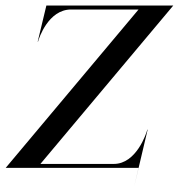

<svg xmlns="http://www.w3.org/2000/svg" viewBox="-64 -592 631 677"><path d="M547 -572.5H99.5L69 -445.5L70 -445C73 -457 106.5 -558.5 186.5 -558.5H424.5L-44 0H424.5L409.5 64.5L456.5 -134.5L455.5 -135C452.5 -122.5 417 -14 337.5 -14H78.5Z"/></svg>

Font: Beautique Display Italic
Style: Regular
Weight: 400
Italic angle: -12°
Designer: Nhat-Quang Ngo
Version: Version 1.100;Glyphs 3.2.3 (3260)